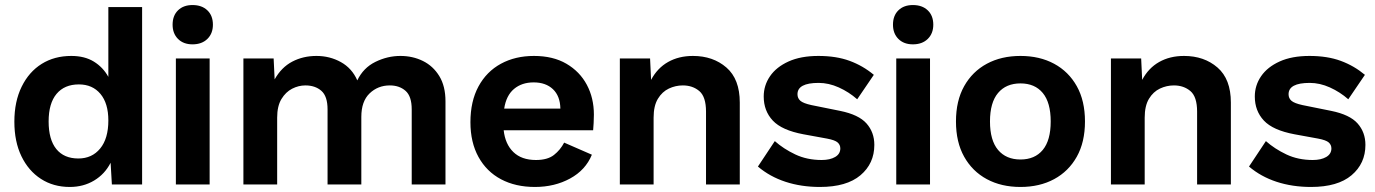

<svg xmlns="http://www.w3.org/2000/svg" viewBox="-20 -732 5459 762"><path d="M257 10Q192 10 142.5 -22Q93 -54 65 -112Q37 -170 37 -249Q37 -329 66 -388Q95 -447 145.5 -478.5Q196 -510 263 -510Q316 -510 352.5 -487.5Q389 -465 410 -427V-704H544V0H424L419 -86Q396 -41 353.5 -15.5Q311 10 257 10ZM291 -103Q345 -103 377.5 -142.5Q410 -182 410 -254Q410 -322 378.5 -359.5Q347 -397 293 -397Q236 -397 204.5 -359.5Q173 -322 173 -250Q173 -178 203.5 -140.5Q234 -103 291 -103Z M812 -500V0H678V-500ZM744 -712Q781 -712 803 -691Q825 -670 825 -634Q825 -599 803 -577.5Q781 -556 744 -556Q708 -556 686.5 -577.5Q665 -599 665 -634Q665 -670 686.5 -691Q708 -712 744 -712Z M946 0V-500H1066L1070 -417Q1097 -465 1140 -487.5Q1183 -510 1236 -510Q1289 -510 1333 -485.5Q1377 -461 1398 -413Q1422 -463 1470 -486.5Q1518 -510 1569 -510Q1618 -510 1658.5 -490Q1699 -470 1723.5 -430Q1748 -390 1748 -330V0H1614V-298Q1614 -350 1589.5 -371.5Q1565 -393 1527 -393Q1480 -393 1447 -361.5Q1414 -330 1414 -268V0H1280V-298Q1280 -350 1255.5 -371.5Q1231 -393 1192 -393Q1165 -393 1139.5 -380Q1114 -367 1097 -339Q1080 -311 1080 -265V0Z M2103 10Q2026 10 1968.5 -20.5Q1911 -51 1879 -109Q1847 -167 1847 -247Q1847 -330 1879 -389Q1911 -448 1968 -479Q2025 -510 2099 -510Q2175 -510 2228 -479Q2281 -448 2309 -395.5Q2337 -343 2337 -277Q2337 -259 2336 -243.5Q2335 -228 2334 -215H1979Q1985 -160 2017.5 -128.5Q2050 -97 2107 -97Q2153 -97 2178.5 -117Q2204 -137 2219 -166L2329 -118Q2304 -57 2242.5 -23.5Q2181 10 2103 10ZM1981 -301H2204Q2203 -351 2174.5 -378Q2146 -405 2098 -405Q2051 -405 2020 -379Q1989 -353 1981 -301Z M2440 0V-500H2560L2564 -415Q2589 -462 2631.5 -486Q2674 -510 2730 -510Q2810 -510 2863 -464Q2916 -418 2916 -325V0H2782V-289Q2782 -348 2755.5 -370.5Q2729 -393 2690 -393Q2661 -393 2634.5 -380.5Q2608 -368 2591 -340Q2574 -312 2574 -265V0Z M3234 10Q3160 10 3097.5 -10.5Q3035 -31 2988 -71L3055 -172Q3090 -141 3136.5 -119Q3183 -97 3241 -97Q3274 -97 3294.5 -109Q3315 -121 3315 -143Q3315 -157 3304.5 -166.5Q3294 -176 3262 -182L3169 -199Q3083 -215 3047 -253.5Q3011 -292 3011 -349Q3011 -393 3036 -429.5Q3061 -466 3109.5 -488Q3158 -510 3228 -510Q3299 -510 3352 -490.5Q3405 -471 3448 -435L3382 -338Q3349 -367 3309 -385Q3269 -403 3229 -403Q3145 -403 3145 -358Q3145 -342 3156.5 -332Q3168 -322 3200 -315L3314 -292Q3388 -277 3419 -242Q3450 -207 3450 -157Q3450 -83 3395 -36.5Q3340 10 3234 10Z M3671 -500V0H3537V-500ZM3603 -712Q3640 -712 3662 -691Q3684 -670 3684 -634Q3684 -599 3662 -577.5Q3640 -556 3603 -556Q3567 -556 3545.5 -577.5Q3524 -599 3524 -634Q3524 -670 3545.5 -691Q3567 -712 3603 -712Z M4030 -510Q4106 -510 4163.5 -479Q4221 -448 4253.5 -390Q4286 -332 4286 -250Q4286 -168 4253.5 -110Q4221 -52 4163.5 -21Q4106 10 4030 10Q3954 10 3896.5 -21Q3839 -52 3806.5 -110Q3774 -168 3774 -250Q3774 -332 3806.5 -390Q3839 -448 3896.5 -479Q3954 -510 4030 -510ZM4030 -401Q3973 -401 3941 -363Q3909 -325 3909 -250Q3909 -175 3941 -137Q3973 -99 4030 -99Q4087 -99 4118.5 -137Q4150 -175 4150 -250Q4150 -325 4118.5 -363Q4087 -401 4030 -401Z M4389 0V-500H4509L4513 -415Q4538 -462 4580.5 -486Q4623 -510 4679 -510Q4759 -510 4812 -464Q4865 -418 4865 -325V0H4731V-289Q4731 -348 4704.5 -370.5Q4678 -393 4639 -393Q4610 -393 4583.5 -380.5Q4557 -368 4540 -340Q4523 -312 4523 -265V0Z M5183 10Q5109 10 5046.5 -10.5Q4984 -31 4937 -71L5004 -172Q5039 -141 5085.5 -119Q5132 -97 5190 -97Q5223 -97 5243.5 -109Q5264 -121 5264 -143Q5264 -157 5253.5 -166.5Q5243 -176 5211 -182L5118 -199Q5032 -215 4996 -253.5Q4960 -292 4960 -349Q4960 -393 4985 -429.5Q5010 -466 5058.5 -488Q5107 -510 5177 -510Q5248 -510 5301 -490.5Q5354 -471 5397 -435L5331 -338Q5298 -367 5258 -385Q5218 -403 5178 -403Q5094 -403 5094 -358Q5094 -342 5105.5 -332Q5117 -322 5149 -315L5263 -292Q5337 -277 5368 -242Q5399 -207 5399 -157Q5399 -83 5344 -36.5Q5289 10 5183 10Z"/></svg>

Font: Prodigy Sans SemiBold
Style: Regular
Weight: 600
Designer: Wei Huang
Foundry: Wei Huang
Version: Version 1.003; ttfautohint (v1.8.3)